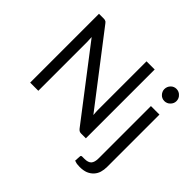

<svg xmlns="http://www.w3.org/2000/svg" viewBox="-203 -980 1414 1414"><g transform="rotate(45 504.0 -273.5)"><path d="M671.9 -716.8Q671.9 -537.1 671.9 0Q660.2 0 623 0Q612.3 0 604.5 -3.9Q596.7 -7.8 588.9 -17.6Q451.2 -197.3 174.8 -557.6Q175.8 -544.9 175.8 -533.2Q176.8 -521.5 176.8 -510.7Q176.8 -340.8 176.8 0Q155.3 0 91.8 0Q91.8 -67.4 91.8 -268.6Q91.8 -380.9 91.8 -716.8Q103.5 -716.8 141.6 -716.8Q148.4 -716.8 152.3 -715.8Q157.2 -714.8 160.2 -712.9Q164.1 -711.9 168 -708Q170.9 -705.1 174.8 -700.2Q313.5 -520.5 589.8 -160.2Q588.9 -173.8 587.9 -185.5Q586.9 -198.2 586.9 -209Q586.9 -377.9 586.9 -716.8Q608.4 -716.8 671.9 -716.8ZM931.6 -506.8Q931.6 -370.1 931.6 37.1Q931.6 68.4 923.8 94.7Q916 120.1 898.4 139.6Q880.9 159.2 853.5 170.9Q826.2 181.6 788.1 181.6Q772.5 181.6 758.8 179.7Q745.1 176.8 732.4 171.9Q733.4 156.2 735.4 124Q736.3 119.1 738.3 117.2Q741.2 115.2 745.1 114.3Q749 114.3 754.9 114.3Q761.7 114.3 771.5 114.3Q809.6 114.3 826.2 96.7Q842.8 78.1 842.8 37.1Q842.8 -143.6 842.8 -506.8Q865.2 -506.8 931.6 -506.8ZM950.2 -665Q950.2 -652.3 945.3 -641.6Q940.4 -629.9 930.7 -621.1Q922.9 -612.3 911.1 -607.4Q899.4 -602.5 886.7 -602.5Q873 -602.5 862.3 -607.4Q850.6 -612.3 842.8 -621.1Q834 -629.9 829.1 -641.6Q824.2 -652.3 824.2 -665Q824.2 -678.7 829.1 -690.4Q834 -702.1 842.8 -710.9Q850.6 -719.7 862.3 -724.6Q873 -729.5 886.7 -729.5Q899.4 -729.5 911.1 -724.6Q922.9 -719.7 930.7 -710.9Q940.4 -702.1 945.3 -690.4Q950.2 -678.7 950.2 -665Z"/></g></svg>

Font: Lato
Style: Regular
Weight: 400
Designer: Lukasz Dziedzic with Adam Twardoch and Botio Nikoltchev
Version: Version 2.015; 2015-08-06; http://www.latofonts.com/